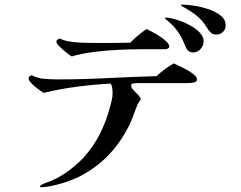

<svg xmlns="http://www.w3.org/2000/svg" viewBox="-20 -795 1040 827"><path d="M828 -451Q828 -444 819 -441Q810 -438 799.5 -437.5Q789 -437 784 -437Q742 -437 700 -437Q658 -437 616 -437Q612 -437 598 -437Q584 -437 570.5 -437Q557 -437 553 -435Q545 -434 545 -426Q545 -417 555.5 -406Q566 -395 576 -385Q586 -375 586 -367Q582 -360 577.5 -353.5Q573 -347 570 -339Q561 -317 553.5 -295.5Q546 -274 535 -252Q498 -179 445 -124.5Q392 -70 319 -33Q301 -24 273 -14Q245 -4 217 2.5Q189 9 169 11Q167 12 165 11.5Q163 11 161 11Q160 11 156 11Q152 11 152 8Q152 4 163.5 -1.5Q175 -7 188 -11.5Q201 -16 205 -18Q241 -34 275.5 -59.5Q310 -85 337 -113Q381 -161 409.5 -217Q438 -273 454 -335Q458 -349 461.5 -364Q465 -379 465 -393Q465 -403 463.5 -415.5Q462 -428 456 -435Q384 -431 311 -421.5Q238 -412 168 -395Q161 -399 145 -410.5Q129 -422 116 -435.5Q103 -449 103 -457Q103 -463 107.5 -466.5Q112 -470 117 -471Q140 -458 170.5 -455.5Q201 -453 226 -453Q333 -453 440 -458.5Q547 -464 654 -467Q671 -483 689.5 -496.5Q708 -510 728 -522Q735 -519 751 -511.5Q767 -504 785 -494Q803 -484 815.5 -473.5Q828 -463 828 -455ZM709 -594Q709 -589 703 -586Q697 -583 693 -583H589Q547 -583 492 -580.5Q437 -578 383 -571Q329 -564 289 -552Q282 -556 266 -568.5Q250 -581 236.5 -594.5Q223 -608 223 -615Q223 -621 228 -624.5Q233 -628 238 -629Q255 -620 281 -616Q307 -612 334.5 -611Q362 -610 381 -610Q421 -610 461 -610Q501 -610 541 -611Q572 -643 611 -670Q620 -666 636 -657.5Q652 -649 669 -638Q686 -627 697.5 -615.5Q709 -604 709 -594ZM857 -618Q857 -599 844 -584Q831 -569 811 -569Q797 -569 788 -579Q784 -584 781 -591Q778 -598 775 -604Q762 -637 743 -663Q724 -689 695 -711Q694 -713 692.5 -714Q691 -715 690 -717Q691 -719 694 -719Q711 -719 738 -711Q765 -703 792.5 -689Q820 -675 838.5 -656.5Q857 -638 857 -618ZM952 -686Q952 -668 940 -657Q928 -646 911 -646Q896 -646 887 -655.5Q878 -665 871 -676Q852 -708 825 -729Q798 -750 766 -767Q765 -768 762.5 -769.5Q760 -771 760 -773Q760 -775 762.5 -775Q765 -775 766 -775Q785 -775 815.5 -770.5Q846 -766 877.5 -755.5Q909 -745 930.5 -728Q952 -711 952 -686Z"/></svg>

Font: Kaisei HarunoUmi
Style: Regular
Weight: 400
Designer: Font-Kai, 金井和夫
Foundry: KAZUO KANAI
Version: Version 5.003